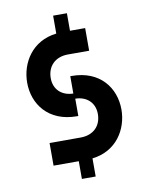

<svg xmlns="http://www.w3.org/2000/svg" viewBox="-91 -805 743 960"><g transform="rotate(-10 280.5 -324.5)"><path d="M118 0H246V90H316V-2C439 -16 501 -117 501 -218C501 -327 429 -426 285 -426H278V-338C219 -339 180 -376 180 -433C180 -494 221 -535 285 -535H393V-650H316V-739H246V-648C122 -634 60 -532 60 -431C60 -322 132 -223 276 -223H283V-311C342 -310 381 -273 381 -216C381 -155 340 -115 276 -115H118Z"/></g></svg>

Font: Grotesk 03
Style: Bold
Weight: 500
Designer: Frank Adebiaye, contributions by Jérémy Landes, Ariel Martín Pérez
Foundry: Velvetyne Type Foundry
Version: Version 3.000;Glyphs 3.1.2 (3150)